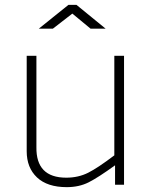

<svg xmlns="http://www.w3.org/2000/svg" viewBox="-20 -762 636 791"><path d="M90 -139V-532H130V-156Q128 -30 253 -30Q303 -30 343.5 -50.5Q384 -71 451 -122V-532H491V-1H454V-81Q385 -31 345.5 -11Q306 9 255 9Q175 9 132.5 -31Q90 -71 90 -139ZM278 -706 198 -644H140L262 -742H295L415 -644H353Z"/></svg>

Font: Morrison Thin
Style: Regular
Weight: 100
Designer: Pablo Impallari, Rodrigo Fuenzalida (Modified by Dan O. Williams)
Version: Version 0.03;June 6, 2019;FontCreator 11.5.0.2425 64-bit; tt